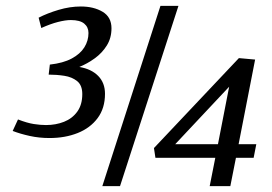

<svg xmlns="http://www.w3.org/2000/svg" viewBox="-20 -631 922 651"><path d="M327 0 524 -611H585L387 0ZM148 -163Q113 -163 81 -170Q49 -177 23 -187L41 -226Q72 -214 94.5 -210.5Q117 -207 136 -207Q169 -207 197 -218Q225 -229 242 -252.5Q259 -276 259 -312Q259 -342 241.5 -356Q224 -370 198 -374Q172 -378 145 -378L149 -412Q194 -417 223 -432.5Q252 -448 266 -470.5Q280 -493 280 -519Q280 -539 265.5 -551Q251 -563 220 -563Q202 -563 176.5 -556.5Q151 -550 120 -536L111 -571Q140 -586 178.5 -597.5Q217 -609 254 -609Q298 -609 328 -591Q358 -573 358 -535Q358 -502 342 -476.5Q326 -451 301 -433Q276 -415 249 -404Q290 -397 313 -373.5Q336 -350 336 -313Q336 -264 311 -230.5Q286 -197 243.5 -180Q201 -163 148 -163ZM691 0 710 -96H507L502 -129L790 -434L845 -429L789 -142H849L840 -96H780L761 0ZM574 -142H719L757 -337Z"/></svg>

Font: Manuale
Style: Italic
Weight: 400
Italic angle: -11°
Designer: Eduardo Tunni / Pablo Cosgaya
Foundry: Eduardo Tunni / Pablo Cosgaya
Version: Version 1.002